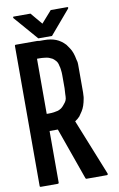

<svg xmlns="http://www.w3.org/2000/svg" viewBox="-106 -1059 693 1115"><g transform="rotate(-10 240.0 -501.5)"><path d="M54.7 -993.2Q54.7 -995.1 53.7 -996.1Q53.7 -997.1 53.7 -997.1Q53.7 -998 53.7 -999Q54.7 -1001 55.7 -1002Q57.6 -1002 58.6 -1002Q90.8 -1002 154.3 -1002Q155.3 -1002 156.2 -1002Q157.2 -1001 158.2 -1000Q176.8 -977.5 214.8 -932.6Q234.4 -955.1 274.4 -1000Q274.4 -1001 275.4 -1002Q276.4 -1002 278.3 -1002Q309.6 -1002 373 -1002Q374 -1002 376 -1002Q377 -1001 377.9 -999Q378.9 -998 378.9 -997.1Q377.9 -997.1 377.9 -996.1Q377.9 -995.1 377 -993.2Q337.9 -947.3 258.8 -854.5Q257.8 -853.5 257.8 -852.5Q256.8 -852.5 254.9 -852.5Q229.5 -852.5 178.7 -852.5Q177.7 -852.5 176.8 -852.5Q175.8 -853.5 174.8 -854.5Q134.8 -900.4 54.7 -993.2ZM435.5 -2.9Q435.5 -2.9 434.6 -2Q433.6 -1 431.6 -1Q391.6 -1 309.6 -1Q308.6 -1 306.6 -2.9Q305.7 -3.9 304.7 -5.9Q268.6 -107.4 196.3 -311.5Q179.7 -311.5 147.5 -311.5Q147.5 -210 147.5 -6.8Q147.5 -3.9 145.5 -2.9Q144.5 -1 141.6 -1Q108.4 -1 40 -1Q38.1 -1 36.1 -2.9Q35.2 -3.9 35.2 -6.8Q35.2 -110.4 35.2 -317.4Q35.2 -489.3 35.2 -833Q35.2 -835.9 36.1 -836.9Q38.1 -838.9 40 -838.9Q78.1 -838.9 154.3 -838.9Q158.2 -838.9 162.1 -838.9Q165 -838.9 168.9 -838.9Q170.9 -838.9 174.8 -837.9Q177.7 -837.9 181.6 -836.9Q184.6 -836.9 185.5 -836.9Q187.5 -836.9 189.5 -836.9Q190.4 -836.9 193.4 -836.9Q196.3 -836.9 200.2 -836.9Q204.1 -836.9 207 -836.9Q248 -836.9 277.3 -825.2Q306.6 -813.5 331.1 -787.1Q332 -787.1 348.6 -761.7Q365.2 -737.3 373 -693.4Q375 -685.5 377 -677.7Q377.9 -669.9 377.9 -664.1Q377.9 -645.5 377.9 -610.4Q377.9 -574.2 377.9 -543.9Q377.9 -532.2 377.9 -508.8Q377.9 -507.8 377.9 -505.9Q377.9 -502.9 377.9 -500Q377.9 -500 377.9 -498Q377.9 -492.2 377 -481.4Q377 -470.7 375 -461.9Q367.2 -417 350.6 -391.6Q333 -366.2 332 -364.3Q325.2 -357.4 318.4 -351.6Q311.5 -345.7 303.7 -340.8Q348.6 -230.5 436.5 -9.8Q436.5 -7.8 436.5 -6.8Q436.5 -4.9 435.5 -2.9ZM276.4 -541Q276.4 -567.4 276.4 -619.1Q276.4 -634.8 274.4 -648.4Q273.4 -662.1 269.5 -673.8Q267.6 -684.6 263.7 -693.4Q258.8 -703.1 252 -709Q246.1 -715.8 237.3 -721.7Q228.5 -726.6 217.8 -730.5Q207 -734.4 192.4 -735.4Q178.7 -737.3 162.1 -737.3Q157.2 -737.3 148.4 -737.3Q148.4 -628.9 148.4 -412.1Q152.3 -412.1 162.1 -412.1Q177.7 -412.1 191.4 -414.1Q205.1 -416 215.8 -418.9Q226.6 -422.9 235.4 -428.7Q243.2 -434.6 250 -442.4Q251 -444.3 252 -445.3Q252.9 -446.3 253.9 -447.3Q259.8 -454.1 264.6 -460.9Q269.5 -467.8 272.5 -479.5Q274.4 -491.2 274.4 -507.8Q275.4 -524.4 276.4 -541Z"/></g></svg>

Font: Typeface
Style: Regular
Weight: 400
Version: Version 1.0